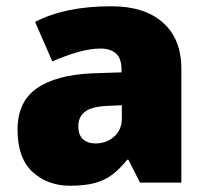

<svg xmlns="http://www.w3.org/2000/svg" viewBox="-20 -583 663 613"><path d="M336 -563Q441 -563 500 -511Q559 -459 559 -363V0H427L390 -73H386Q363 -44 338.5 -25.5Q314 -7 282 1.5Q250 10 204 10Q132 10 84 -34Q36 -78 36 -169Q36 -258 97.5 -301Q159 -344 276 -349L368 -352V-360Q368 -397 350 -412.5Q332 -428 301 -428Q268 -428 228 -416.5Q188 -405 147 -387L92 -513Q140 -538 200.5 -550.5Q261 -563 336 -563ZM325 -245Q273 -243 251.5 -226.5Q230 -210 230 -180Q230 -152 245 -138.5Q260 -125 285 -125Q320 -125 344.5 -147Q369 -169 369 -204V-247Z"/></svg>

Font: Noto Sans Cham Black
Style: Regular
Weight: 900
Version: Version 2.002